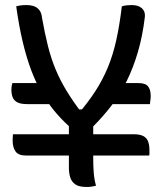

<svg xmlns="http://www.w3.org/2000/svg" viewBox="-20 -729 640 758"><path d="M29 -401H186L197 -318H87Q62 -318 48.5 -325Q35 -332 30 -345Q25 -358 25 -374Q25 -380 25.5 -384.5Q26 -389 27 -393.5Q28 -398 29 -401ZM395 -401H527Q554 -401 564.5 -388Q575 -375 575 -350Q575 -345 574.5 -339.5Q574 -334 573 -328.5Q572 -323 572 -318H379ZM569 -115H82Q53 -115 41.5 -131Q30 -147 30 -173Q30 -177 30 -181Q30 -185 30.5 -189.5Q31 -194 31 -199H507Q532 -199 545.5 -192Q559 -185 564.5 -171Q570 -157 570 -135Q570 -132 570 -128.5Q570 -125 570 -122Q570 -119 569 -115ZM348 -230Q348 -208 348 -187Q348 -166 348 -145.5Q348 -125 348 -104Q348 -75 350 -48Q352 -21 359 4Q353 6 348.5 6.5Q344 7 339.5 8Q335 9 330 9Q325 9 320 9Q292 9 277.5 -1Q263 -11 257.5 -28Q252 -45 252 -67Q252 -85 252 -104Q252 -123 252 -143.5Q252 -164 252 -186Q252 -208 252 -231Q220 -260 193.5 -292.5Q167 -325 144.5 -363.5Q122 -402 103.5 -451Q85 -500 70 -562.5Q55 -625 44 -704Q51 -706 57 -707Q63 -708 69.5 -708.5Q76 -709 83 -709Q101 -709 114 -704.5Q127 -700 135.5 -689Q144 -678 146 -658Q157 -596 169.5 -546.5Q182 -497 200 -454Q218 -411 244 -368.5Q270 -326 308 -276L266 -297H329L286 -276Q328 -325 357 -370Q386 -415 406 -463.5Q426 -512 439 -570.5Q452 -629 461 -704Q471 -707 480 -708Q489 -709 500 -709Q526 -709 540 -696.5Q554 -684 552 -663Q543 -587 524.5 -524Q506 -461 480 -408.5Q454 -356 420.5 -312.5Q387 -269 348 -230Z"/></svg>

Font: Recursive Casual
Style: Regular
Weight: 400
Version: Version 1.047